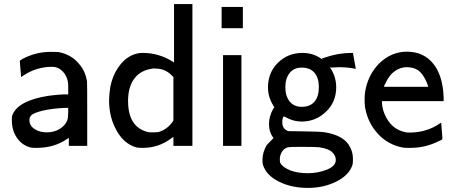

<svg xmlns="http://www.w3.org/2000/svg" viewBox="-20 -714 2221 940"><path d="M91 -426Q156 -460 227 -460Q261 -460 267 -459Q330 -447 368 -400Q398 -366 406 -315Q407 -306 407 -152V0H317V-39L306 -32Q244 10 159 10Q137 10 129 8Q88 -3 63 -39Q38 -75 38 -126Q38 -142 39 -146Q52 -187 105 -213Q177 -247 295 -252H314V-277Q314 -305 313 -310Q308 -343 286.5 -365Q265 -387 236 -387Q161 -387 97 -346Q94 -344 90.5 -341.5Q87 -339 85 -338L83 -337L82 -355Q80 -373 78.5 -393Q77 -413 77 -417ZM124 -126Q124 -99 149 -82.5Q174 -66 208 -66Q244 -66 271 -82Q298 -98 309 -124Q314 -137 314 -166V-186H303Q240 -184 188 -172Q152 -163 138 -153.5Q124 -144 124 -126Z M832 -408V-694H922V0H829V-44L819 -37Q757 10 679 10Q658 10 649 8Q580 -11 543 -90Q514 -148 514 -224Q514 -247 520 -289Q531 -343 558.5 -383.5Q586 -424 623 -442Q650 -455 678 -455Q756 -455 823 -414ZM829 -337Q815 -351 806 -358Q797 -365 780.5 -371.5Q764 -378 744 -378Q741 -378 737 -378.5Q733 -379 732 -379Q729 -379 715 -376Q663 -366 635 -325.5Q607 -285 607 -220Q607 -90 706 -67Q712 -66 731 -66Q749 -66 757 -68Q796 -79 823 -115L829 -124Z M1065 -576V-680H1169V-576ZM1072 0V-444H1162V0Z M1319 -38Q1297 -67 1297 -106Q1297 -145 1317 -180L1323 -189L1317 -199Q1292 -240 1292 -286Q1292 -359 1341 -407Q1390 -455 1461 -455Q1518 -455 1560 -421L1559 -423L1555 -427Q1555 -428 1570 -432Q1635 -455 1702 -455H1708L1715 -416L1722 -377Q1719 -377 1716 -378Q1681 -385 1638 -385Q1634 -385 1627.5 -384.5Q1621 -384 1618 -384L1599 -383L1594 -387L1595 -385Q1626 -340 1626 -287Q1626 -214 1575.5 -166.5Q1525 -119 1458 -119Q1414 -119 1375 -142Q1370 -145 1368 -143Q1362 -134 1362 -117Q1362 -81 1392 -72L1464 -71Q1548 -70 1572 -66Q1655 -52 1686 -7Q1708 26 1708 62Q1708 85 1706 92Q1690 143 1627.5 174.5Q1565 206 1487 206Q1407 206 1345 175Q1283 144 1267 92Q1265 84 1265 68Q1265 32 1286 -4Q1288 -7 1319 -38ZM1457 -383Q1419 -383 1398 -356.5Q1377 -330 1377 -287Q1377 -244 1398 -217.5Q1419 -191 1457 -191Q1498 -191 1519.5 -216Q1541 -241 1541 -287Q1541 -333 1519.5 -358Q1498 -383 1457 -383ZM1487 134Q1537 134 1580.5 116.5Q1624 99 1624 69Q1624 49 1608 33Q1591 14 1543 7Q1525 5 1453 5Q1398 5 1390 7Q1373 11 1361.5 27.5Q1350 44 1350 66Q1350 78 1352 83Q1362 104 1403 121Q1440 134 1487 134Z M2140 -113Q2146 -43 2146 -38Q2146 -35 2145 -33Q2144 -31 2143 -30Q2142 -29 2137.5 -27Q2133 -25 2130 -24Q2064 10 1989 10Q1962 10 1955 9Q1881 -4 1830.5 -58.5Q1780 -113 1767 -190Q1765 -206 1765 -226Q1765 -245 1767 -261Q1780 -347 1838 -405Q1897 -461 1972 -461Q2055 -461 2103 -400Q2148 -342 2152 -238V-219H1850V-215Q1850 -189 1861 -160Q1893 -79 1969 -66Q1973 -65 1985 -65Q2069 -65 2134 -110ZM2077 -289Q2063 -334 2039 -359.5Q2015 -385 1970 -385Q1967 -385 1962.5 -384.5Q1958 -384 1956 -384Q1900 -373 1871 -314Q1860 -294 1860 -289Z"/></svg>

Font: KaTeX_SansSerif
Style: Regular
Weight: 400
Version: Version 1.1; ttfautohint (v1.3)